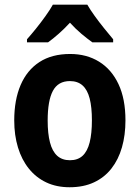

<svg xmlns="http://www.w3.org/2000/svg" viewBox="-20 -786 594 816"><path d="M513.2 -274.4Q513.2 -211.9 498.3 -159.9Q483.4 -107.9 453.6 -69.8Q423.8 -31.7 379.4 -11Q335 9.8 275.9 9.8Q220.2 9.8 176.8 -10.7Q133.3 -31.2 102.8 -69.1Q72.3 -106.9 56.4 -159.2Q40.5 -211.4 40.5 -274.4Q40.5 -361.3 67.6 -424.6Q94.7 -487.8 147.5 -522.2Q200.2 -556.6 278.3 -556.6Q348.1 -556.6 401.1 -523.9Q454.1 -491.2 483.6 -428.5Q513.2 -365.7 513.2 -274.4ZM182.6 -273.4Q182.6 -218.3 192.4 -180.7Q202.1 -143.1 223.1 -124Q244.1 -105 277.3 -105Q310.5 -105 331.1 -124Q351.6 -143.1 361.1 -180.9Q370.6 -218.8 370.6 -274.4Q370.6 -330.6 361.1 -367.4Q351.6 -404.3 330.8 -422.9Q310.1 -441.4 276.9 -441.4Q227.1 -441.4 204.8 -399.9Q182.6 -358.4 182.6 -273.4ZM351.1 -766.1Q363.8 -744.1 382.6 -718Q401.4 -691.9 422.1 -666.3Q442.9 -640.6 460.9 -619.1V-606H372.6Q350.6 -621.6 325.7 -642.6Q300.8 -663.6 277.3 -689.5Q253.4 -663.6 229 -642.1Q204.6 -620.6 184.1 -606H94.7V-619.1Q111.8 -638.2 133.1 -664.6Q154.3 -690.9 173.8 -718.3Q193.4 -745.6 204.6 -766.1Z"/></svg>

Font: Open Sans SemiCondensed
Style: Bold
Weight: 700
Width: 4
Designer: Monotype Design Team
Foundry: Monotype Imaging Inc.
Version: Version 3.003